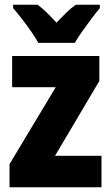

<svg xmlns="http://www.w3.org/2000/svg" viewBox="-20 -786 466 806"><path d="M406 0H20V-97L214 -420H31V-551H397V-446L211 -132H406ZM141 -606Q130 -626 111 -653.5Q92 -681 71 -708Q50 -735 35 -752V-766H138Q157 -752 176 -733.5Q195 -715 217 -691Q240 -715 259 -733.5Q278 -752 298 -766H399V-752Q384 -734 364 -707.5Q344 -681 325 -654Q306 -627 294 -606Z"/></svg>

Font: Noto Sans Bengali Condensed ExtraBold
Style: Regular
Weight: 800
Width: 3
Designer: Joana Ranito - Universal Thirst; Jelle Bosma - Monotype Design Team
Foundry: Universal Thirst ehf.
Version: Version 3.000; ttfautohint (v1.8.4.7-5d5b)